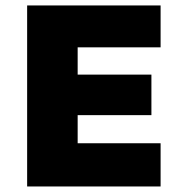

<svg xmlns="http://www.w3.org/2000/svg" viewBox="-20 -674 669 694"><path d="M78.1 0V-654.3H560.5V-502.9H260.7V-156.2H560.5V0ZM180.7 -257.8V-404.3H527.3V-257.8Z"/></svg>

Font: Sen ExtraBold
Style: Regular
Weight: 800
Version: Version 2.000;gftools[0.9.31]